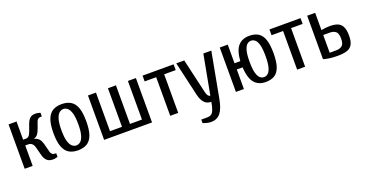

<svg xmlns="http://www.w3.org/2000/svg" viewBox="-34 -1166 3882 2033"><g transform="rotate(-20 1907.5 -150.0)"><path d="M380 10Q339 10 315 -12Q291 -34 280 -75L255 -170Q239 -230 189 -230H155V0H65V-500H155V-295H189Q205 -295 219 -308Q233 -321 245 -355L270 -425Q286 -469 307.5 -489.5Q329 -510 370 -510Q389 -510 407 -505Q425 -500 425 -500V-460Q395 -460 382.5 -450Q370 -440 365 -425L340 -355Q324 -310 308 -291.5Q292 -273 269 -267V-263Q296 -257 316.5 -238Q337 -219 350 -170L375 -75Q379 -60 392 -50Q405 -40 435 -40V0Q435 0 419 5Q403 10 380 10Z M665 10Q605 10 564 -14.5Q523 -39 501.5 -96Q480 -153 480 -250Q480 -348 501.5 -404.5Q523 -461 564 -485.5Q605 -510 665 -510Q725 -510 766.5 -485.5Q808 -461 829 -404.5Q850 -348 850 -250Q850 -153 829 -96Q808 -39 766.5 -14.5Q725 10 665 10ZM665 -45Q690 -45 711.5 -63Q733 -81 746.5 -125.5Q760 -170 760 -250Q760 -330 746.5 -374.5Q733 -419 711.5 -437Q690 -455 665 -455Q640 -455 618.5 -437Q597 -419 583.5 -374.5Q570 -330 570 -250Q570 -170 583.5 -125.5Q597 -81 618.5 -63Q640 -45 665 -45Z M960 0V-500H1050V-65H1185V-500H1275V-65H1410V-500H1500V0Z M1705 0V-435H1575V-500H1925V-435H1795V0Z M2090 210Q2068 210 2043.5 203.5Q2019 197 2000 190V150H2070Q2095 150 2112.5 139Q2130 128 2142.5 97.5Q2155 67 2165 10Q2116 10 2087 -22Q2058 -54 2045 -110L1955 -500H2045L2135 -110Q2142 -80 2153 -67.5Q2164 -55 2177 -55L2260 -500H2350L2255 10Q2236 115 2197 162.5Q2158 210 2090 210Z M2780 10Q2698 10 2653 -43Q2608 -96 2600 -220H2535V0H2445V-500H2535V-290H2600Q2608 -406 2653 -458Q2698 -510 2780 -510Q2840 -510 2880 -485.5Q2920 -461 2940 -404.5Q2960 -348 2960 -250Q2960 -153 2940 -96Q2920 -39 2880 -14.5Q2840 10 2780 10ZM2780 -45Q2805 -45 2825.5 -63Q2846 -81 2858 -125.5Q2870 -170 2870 -250Q2870 -330 2858 -374.5Q2846 -419 2825.5 -437Q2805 -455 2780 -455Q2755 -455 2734.5 -437Q2714 -419 2702 -374.5Q2690 -330 2690 -250Q2690 -170 2702 -125.5Q2714 -81 2734.5 -63Q2755 -45 2780 -45Z M3135 0V-435H3005V-500H3355V-435H3225V0Z M3590 10Q3545 10 3506.5 5.5Q3468 1 3430 -10V-500H3520V-305Q3543 -309 3566.5 -312Q3590 -315 3620 -315Q3668 -315 3702.5 -302Q3737 -289 3756 -253.5Q3775 -218 3775 -150Q3775 -85 3755 -50.5Q3735 -16 3694 -3Q3653 10 3590 10ZM3520 -50H3590Q3635 -50 3660 -70Q3685 -90 3685 -150Q3685 -210 3660 -230Q3635 -250 3590 -250H3520Z"/></g></svg>

Font: Cuprum
Style: Regular
Weight: 400
Designer: Jovanny Lemonad
Foundry: Jovanny Lemonad
Version: Version 3.000